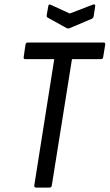

<svg xmlns="http://www.w3.org/2000/svg" viewBox="-20 -847 495 867"><path d="M143 0Q133 0 135 -11L225 -580H94Q85 -580 87 -590L95 -645Q97 -655 105 -655H447Q457 -655 455 -645L446 -590Q445 -580 436 -580H305L214 -10Q213 0 203 0ZM399 -826Q411 -830 410 -820L403 -774Q401 -765 394 -762L295 -720Q288 -717 281 -720L198 -766Q194 -768 192 -770.5Q190 -773 191 -779L198 -819Q200 -831 210 -825L295 -786Z"/></svg>

Font: Sofia Sans Condensed Medium
Style: Italic
Weight: 500
Italic angle: -9°
Designer: Botio Nikoltchev, Ani Petrova
Foundry: lettersoup
Version: Version 4.101; ttfautohint (v1.8.4.7-5d5b)